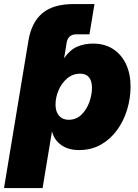

<svg xmlns="http://www.w3.org/2000/svg" viewBox="-55 -748 700 972"><path d="M-34.7 204.1 84.5 -515.6 88.9 -542Q104.5 -635.3 159.7 -681.4Q214.8 -727.5 317.9 -727.5H423.3L397.9 -574.2H331.5Q289.6 -574.2 282.2 -531.2L279.8 -515.6L269.5 -453.1Q297.9 -494.6 334.2 -511Q370.6 -527.3 416.5 -527.3Q474.6 -527.3 517.1 -500Q559.6 -472.7 582.8 -423.6Q606 -374.5 606 -309.6Q606 -250.5 588.6 -193.1Q571.3 -135.7 537.8 -89.6Q504.4 -43.5 456.1 -15.9Q407.7 11.7 345.2 11.7Q290.5 11.7 254.9 -13.9Q219.2 -39.6 208.5 -82H208L160.6 204.1ZM292.5 -141.6Q331.1 -141.6 357.4 -167.5Q383.8 -193.4 397.2 -231Q410.6 -268.6 410.6 -303.7Q410.6 -337.4 395.8 -356.2Q380.9 -375 351.1 -375Q313.5 -375 285.2 -351.1Q256.8 -327.1 241.5 -291Q226.1 -254.9 226.1 -218.8Q226.1 -182.6 243.9 -162.1Q261.7 -141.6 292.5 -141.6Z"/></svg>

Font: Inter Display Black
Style: Italic
Weight: 900
Italic angle: -9.39999°
Designer: Rasmus Andersson
Foundry: rsms
Version: Version 4.000;git-a52131595